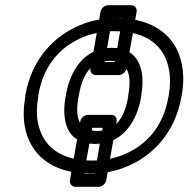

<svg xmlns="http://www.w3.org/2000/svg" viewBox="-20 -633 725 739"><path d="M422 -394H383L412 -563H451ZM438 -344C449 -344 464 -354 467 -369L506 -588C508 -599 500 -613 485 -613H396C385 -613 370 -603 367 -588L328 -369C326 -358 334 -344 349 -344ZM344 36H303L335 -141H375ZM360 86C371 86 386 76 389 61L429 -166C431 -177 424 -191 409 -191H318C307 -191 292 -181 289 -166L249 61C247 72 255 86 270 86ZM128 -269C148 -385 216 -459 310 -494C343 -506 380 -513 421 -513C550 -513 614 -452 630 -367C636 -337 636 -305 630 -269L628 -259C608 -143 540 -69 446 -34C413 -22 376 -15 335 -15C206 -15 142 -76 126 -161C120 -191 121 -223 127 -259ZM78 -269 77 -259C70 -218 69 -179 76 -143C96 -39 179 35 326 35C373 35 416 28 456 13C570 -30 654 -125 678 -259L680 -269C687 -310 687 -349 680 -385C660 -489 577 -563 430 -563C383 -563 340 -556 300 -541C186 -498 102 -403 78 -269ZM524 -269C539 -356 520 -449 410 -449C300 -449 249 -355 234 -269L232 -259C217 -171 234 -79 346 -79C457 -79 508 -172 523 -259ZM474 -269 473 -259C459 -180 426 -129 355 -129C283 -129 268 -179 282 -259L284 -269C298 -347 331 -399 401 -399C472 -399 488 -347 474 -269Z"/></svg>

Font: Asimov
Style: WidOuIt
Weight: 500
Designer: Google
Version: Version 2.000980; 2014